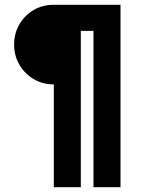

<svg xmlns="http://www.w3.org/2000/svg" viewBox="-20 -783 621 803"><path d="M205 -430Q158 -430 120.5 -452.5Q83 -475 61 -512.5Q39 -550 39 -597Q39 -643 61 -681Q83 -719 120.5 -741Q158 -763 205 -763H484V0H371V-654H318V0H205Z"/></svg>

Font: Reem Kufi SemiBold
Style: Regular
Weight: 600
Designer: Khaled Hosny
Version: Version 1.001